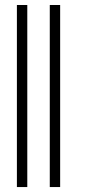

<svg xmlns="http://www.w3.org/2000/svg" viewBox="-20 -756 369 776"><path d="M90.3 -735.8V0H48.3V-735.8ZM223.1 -735.8V0H181.2V-735.8Z"/></svg>

Font: Inter 16pt ExtraLight
Style: Regular
Weight: 250
Version: Version 4.001;git-66647c0bb